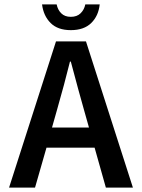

<svg xmlns="http://www.w3.org/2000/svg" viewBox="-20 -847 640 867"><path d="M299.8 -710.9Q240.7 -710.9 208.5 -743.2Q176.3 -775.4 169.9 -827.1H235.8Q240.7 -802.7 256.6 -786.9Q272.5 -771 299.8 -771Q327.6 -771 344 -787.1Q360.4 -803.2 365.2 -827.1H430.2Q424.8 -775.4 392.1 -743.2Q359.4 -710.9 299.8 -710.9ZM21 0 232.9 -660.2H368.2L580.1 0H458L407.2 -180.2H189.9L138.2 0ZM214.8 -271H381.8L358.9 -352.1Q337.9 -425.3 299.8 -568.8H295.9Q271 -467.8 237.8 -352.1Z"/></svg>

Font: Office Code Pro Medium
Style: Regular
Weight: 500
Designer: Nathan Rutzky & Paul D. Hunt
Foundry: Adobe Systems Incorporated
Version: Version 1.004;PS 001.004;hotconv 1.0.70;makeotf.lib2.5.58329